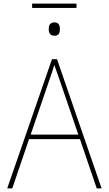

<svg xmlns="http://www.w3.org/2000/svg" viewBox="-20 -1044 603 1064"><path d="M158 -1000H404V-1024H158ZM282 -846C308 -846 312 -865 312 -883C312 -902 306 -920 282 -920C256 -920 250 -902 250 -883C250 -863 257 -846 282 -846ZM20 0H48L141 -273H423L516 0H543L296 -716H268ZM252 -596C262 -624 272 -654 281 -684C292 -653 303 -623 312 -596L414 -298H150Z"/></svg>

Font: Noto Sans Mono SemiCondensed Thin
Style: Regular
Weight: 100
Width: 4
Designer: Monotype Design Team
Foundry: Monotype Imaging Inc.
Version: Version 2.014